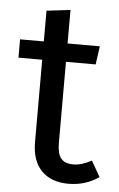

<svg xmlns="http://www.w3.org/2000/svg" viewBox="-50 -693 461 741"><g transform="rotate(5 180.5 -322.5)"><path d="M361 -24Q309 12 243 12Q176 12 138.5 -26.5Q101 -65 101 -138V-456H9V-527H101V-646L193 -657V-527H318L308 -456H193V-142Q193 -101 207.5 -82.5Q222 -64 256 -64Q287 -64 326 -85Z"/></g></svg>

Font: Fira GO
Style: Regular
Weight: 400
Designer: Carrois Corporate
Foundry: Carrois Corporate GbR
Version: Version 0.300